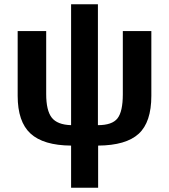

<svg xmlns="http://www.w3.org/2000/svg" viewBox="-20 -674 793 902"><path d="M440 -654V-86Q507 -86 532 -118Q557 -150 557 -231V-528H691V-224Q691 -100 631.5 -45.5Q572 9 441 10V208H314V10Q184 9 123.5 -46.5Q63 -102 63 -224V-528H197V-232Q197 -155 223 -121.5Q249 -88 314 -86V-654Z"/></svg>

Font: Libra Sans
Style: Bold
Weight: 700
Foundry: Context Ltd
Version: Version 1.000